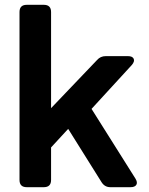

<svg xmlns="http://www.w3.org/2000/svg" viewBox="-20 -777 617 797"><path d="M91 0Q61 0 61 -30V-727Q61 -757 91 -757H162Q192 -757 192 -727V-328L383 -528Q397 -544 419 -544H511Q530 -544 535 -533Q540 -522 527 -507L360 -325L542 -36Q552 -20 546 -10Q540 0 522 0H438Q415 0 402 -20L263 -242L192 -165V-30Q192 0 162 0Z"/></svg>

Font: Pitagon Sans Text
Style: Bold
Weight: 700
Designer: Travis Tran
Foundry: Pitagon
Version: Version 1.001; ttfautohint (v1.8.4.7-5d5b);gftools[0.9.26]